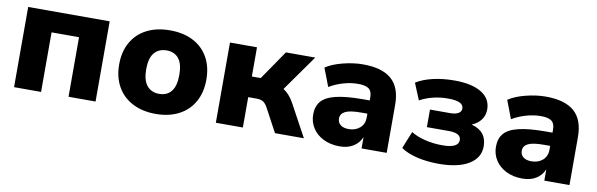

<svg xmlns="http://www.w3.org/2000/svg" viewBox="-43 -905 3953 1271"><g transform="rotate(10 1934.0 -269.0)"><path d="M68.4 -539.1H616.2V0H434.6V-400.4H250V0H68.4Z M727.5 -269.5Q727.5 -356.4 763.7 -419.4Q799.8 -482.4 865.7 -516.1Q931.6 -549.8 1021.5 -549.8Q1110.4 -549.8 1176.3 -516.1Q1242.2 -482.4 1277.8 -419.4Q1313.5 -356.4 1313.5 -269.5Q1313.5 -183.6 1277.8 -120.1Q1242.2 -56.6 1176.3 -22.5Q1110.4 11.7 1021.5 11.7Q932.6 11.7 866.2 -22.5Q799.8 -56.6 763.7 -120.1Q727.5 -183.6 727.5 -269.5ZM1021.5 -123Q1074.2 -123 1103 -159.2Q1131.8 -195.3 1131.8 -269.5Q1131.8 -343.8 1103 -379.4Q1074.2 -415 1021.5 -415Q968.8 -415 939 -379.4Q909.2 -343.8 909.2 -269.5Q909.2 -195.3 939 -159.2Q968.8 -123 1021.5 -123Z M1424.8 -539.1H1606.4V-342.8H1666L1800.8 -539.1H1998L1827.1 -297.9Q1868.2 -272.5 1898.4 -217.8L2016.6 0H1822.3L1736.3 -160.2Q1722.7 -184.6 1706.5 -194.3Q1690.4 -204.1 1663.1 -204.1H1606.4V0H1424.8Z M2049.8 -166Q2049.8 -220.7 2078.6 -254.9Q2107.4 -289.1 2175.3 -305.7Q2243.2 -322.3 2359.4 -322.3H2402.3V-343.8Q2402.3 -383.8 2380.4 -400.4Q2358.4 -417 2308.6 -417Q2260.7 -417 2210.9 -402.8Q2161.1 -388.7 2116.2 -362.3L2069.3 -484.4Q2112.3 -513.7 2183.1 -531.7Q2253.9 -549.8 2318.4 -549.8Q2446.3 -549.8 2509.8 -494.6Q2573.2 -439.5 2573.2 -322.3V0H2404.3V-76.2Q2386.7 -34.2 2349.1 -11.2Q2311.5 11.7 2257.8 11.7Q2196.3 11.7 2148.9 -11.7Q2101.6 -35.2 2075.7 -75.7Q2049.8 -116.2 2049.8 -166ZM2297.9 -111.3Q2342.8 -111.3 2372.6 -137.2Q2402.3 -163.1 2402.3 -207V-233.4H2360.4Q2285.2 -233.4 2253.9 -217.3Q2222.7 -201.2 2222.7 -169.9Q2222.7 -142.6 2242.2 -127Q2261.7 -111.3 2297.9 -111.3Z M2668.9 -49.8 2715.8 -165Q2753.9 -140.6 2810.1 -127Q2866.2 -113.3 2926.8 -113.3Q3035.2 -113.3 3035.2 -167Q3035.2 -213.9 2953.1 -213.9H2805.7V-332H2941.4Q2976.6 -332 2996.1 -343.3Q3015.6 -354.5 3015.6 -376Q3015.6 -424.8 2912.1 -424.8Q2806.6 -424.8 2722.7 -378.9L2676.8 -490.2Q2721.7 -518.6 2788.1 -534.2Q2854.5 -549.8 2933.6 -549.8Q3049.8 -549.8 3114.3 -510.3Q3178.7 -470.7 3178.7 -398.4Q3178.7 -358.4 3156.7 -328.6Q3134.8 -298.8 3094.7 -282.2Q3198.2 -254.9 3198.2 -153.3Q3198.2 -76.2 3126 -32.2Q3053.7 11.7 2924.8 11.7Q2845.7 11.7 2779.3 -3.9Q2712.9 -19.5 2668.9 -49.8Z M3278.3 -166Q3278.3 -220.7 3307.1 -254.9Q3335.9 -289.1 3403.8 -305.7Q3471.7 -322.3 3587.9 -322.3H3630.9V-343.8Q3630.9 -383.8 3608.9 -400.4Q3586.9 -417 3537.1 -417Q3489.3 -417 3439.5 -402.8Q3389.6 -388.7 3344.7 -362.3L3297.9 -484.4Q3340.8 -513.7 3411.6 -531.7Q3482.4 -549.8 3546.9 -549.8Q3674.8 -549.8 3738.3 -494.6Q3801.8 -439.5 3801.8 -322.3V0H3632.8V-76.2Q3615.2 -34.2 3577.6 -11.2Q3540 11.7 3486.3 11.7Q3424.8 11.7 3377.4 -11.7Q3330.1 -35.2 3304.2 -75.7Q3278.3 -116.2 3278.3 -166ZM3526.4 -111.3Q3571.3 -111.3 3601.1 -137.2Q3630.9 -163.1 3630.9 -207V-233.4H3588.9Q3513.7 -233.4 3482.4 -217.3Q3451.2 -201.2 3451.2 -169.9Q3451.2 -142.6 3470.7 -127Q3490.2 -111.3 3526.4 -111.3Z"/></g></svg>

Font: Min Sans Black
Style: Regular
Weight: 900
Designer: Jinseong-Kim, NotoSansCJK, Nunito
Foundry: Jinseong-Kim
Version: Version 1.000